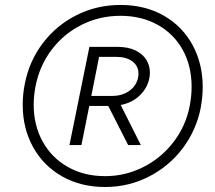

<svg xmlns="http://www.w3.org/2000/svg" viewBox="-20 -748 870 776"><path d="M341.3 -558.6H454.1Q498 -558.6 527.6 -544.2Q557.1 -529.8 571.5 -506.1Q585.9 -482.4 585.9 -454.1Q585.9 -443.8 583.5 -431.6Q576.2 -393.6 545.9 -363.3Q515.6 -333 467.8 -323.7L549.3 -161.6H498L417.5 -319.8H340.8L309.1 -161.6H260.7ZM71.8 -323.7Q71.8 -367.2 80.1 -408.2Q97.7 -500.5 152.8 -573.2Q208 -646 289.8 -687Q371.6 -728 466.8 -728Q566.9 -728 642.3 -684.6Q717.8 -641.1 758.5 -565.7Q799.3 -490.2 799.3 -396Q799.3 -356.4 791 -311Q772.9 -220.7 717.8 -147.9Q662.6 -75.2 580.8 -33.7Q499 7.8 404.8 7.8Q306.6 7.8 231 -35.2Q155.3 -78.1 113.5 -153.8Q71.8 -229.5 71.8 -323.7ZM746.6 -319.3Q754.4 -358.4 754.4 -397.5Q754.4 -481.4 718.5 -546.4Q682.6 -611.3 617.2 -647.7Q551.8 -684.1 466.8 -684.1Q382.8 -684.1 310.3 -647.9Q237.8 -611.8 188.7 -546.9Q139.6 -481.9 123.5 -398.9Q116.2 -360.4 116.2 -324.2Q116.2 -241.7 152.3 -176Q188.5 -110.4 254.2 -73.2Q319.8 -36.1 404.8 -36.1Q486.8 -36.1 559.3 -72.8Q631.8 -109.4 681.4 -174.1Q731 -238.8 746.6 -319.3ZM433.6 -360.4Q474.6 -360.4 503.2 -381.1Q531.7 -401.9 538.1 -434.6Q539.6 -442.9 539.6 -450.2Q539.6 -481.4 515.4 -499.8Q491.2 -518.1 450.2 -518.1H380.4L349.1 -360.4Z"/></svg>

Font: Reddit Sans Vanilla Light
Style: Italic
Weight: 300
Italic angle: -11.25°
Designer: Stephen Hutchings
Version: Version 1.013